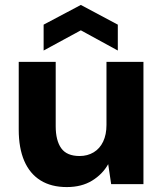

<svg xmlns="http://www.w3.org/2000/svg" viewBox="-20 -747 666 779"><path d="M251 12Q188 12 144.5 -15Q101 -42 78.5 -94Q56 -146 56 -221V-496H206V-235Q206 -177 228.5 -145.5Q251 -114 303 -114Q335 -114 360 -129Q385 -144 398.5 -172.5Q412 -201 412 -240V-496H562V0H431L419 -81Q396 -40 353.5 -14Q311 12 251 12ZM157 -542V-647L308 -727L458 -647V-542L308 -624Z"/></svg>

Font: DM Sans 24pt Black
Style: Regular
Weight: 900
Designer: Colophon Foundry, Jonny Pinhorn
Foundry: Colophon Foundry
Version: Version 4.004;gftools[0.9.30]